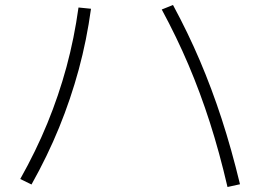

<svg xmlns="http://www.w3.org/2000/svg" viewBox="-20 -745 1040 768"><path d="M890 3Q858 -135 819.5 -255Q781 -375 734 -485.5Q687 -596 627 -707L672 -725Q732 -614 779.5 -502.5Q827 -391 866.5 -270Q906 -149 940 -8ZM61 -29Q124 -141 169.5 -252Q215 -363 246 -477.5Q277 -592 294 -715L344 -710Q327 -585 295 -467Q263 -349 216.5 -235Q170 -121 106 -7Z"/></svg>

Font: M PLUS 1 Code Light
Style: Regular
Weight: 300
Designer: Coji Morishita
Foundry: UNDERFOREST DESIGN
Version: Version 1.002